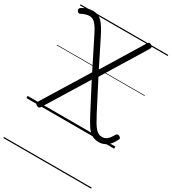

<svg xmlns="http://www.w3.org/2000/svg" viewBox="-291 -1048 1414 1577"><g transform="rotate(30 416.0 -259.5)"><path d="M695 17Q652 17 623 -2.5Q594 -22 571 -58.5Q548 -95 522 -144L389 -399L140 6Q134 16 125.5 16.5Q117 17 105 11Q94 3 93 -5Q92 -13 98 -24L362 -453L221 -734Q200 -777 182.5 -800.5Q165 -824 148.5 -833.5Q132 -843 111 -843Q96 -843 78 -837.5Q60 -832 38 -821Q29 -816 21.5 -818.5Q14 -821 8 -830Q3 -841 4.5 -849Q6 -857 16 -863Q41 -879 66.5 -886.5Q92 -894 118 -894Q144 -894 164 -886Q184 -878 201.5 -860.5Q219 -843 237.5 -813.5Q256 -784 278 -740L398 -500L633 -884Q640 -896 648 -897.5Q656 -899 667 -892Q679 -885 681 -877Q683 -869 676 -857L425 -447L565 -176Q587 -134 603.5 -106.5Q620 -79 635 -63Q650 -47 664.5 -40Q679 -33 697 -33Q724 -33 744 -50Q764 -67 785 -105Q791 -113 799.5 -115.5Q808 -118 819 -110Q828 -104 830 -96.5Q832 -89 827 -82Q811 -49 790.5 -27Q770 -5 746 6Q722 17 695 17ZM0 369H832V379H0ZM0 -20H832V0H0ZM0 -505H832V-500H0ZM0 -889H832V-879H0Z"/></g></svg>

Font: Playwrite HR Lijeva Guides
Style: Regular
Weight: 400
Designer: Veronika Burian, José Scaglione
Foundry: TypeTogether
Version: Version 1.003